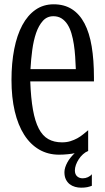

<svg xmlns="http://www.w3.org/2000/svg" viewBox="-20 -703 484 889"><path d="M267.1 -43.9Q288.6 -43.9 305.9 -49.3Q323.2 -54.7 337.9 -62.7Q352.5 -70.8 364.7 -80.8Q377 -90.8 388.2 -100.1V-3.9Q375.5 1 364.3 11.2Q353 21.5 344.7 34.2Q336.4 46.9 331.5 60.5Q326.7 74.2 326.7 85.9Q326.7 104 336.9 113.3Q347.2 122.6 362.8 122.6Q375.5 122.6 387 117.4Q398.4 112.3 405.3 103.5V157.2Q395.5 161.1 383.8 163.6Q372.1 166 355.5 166Q341.3 166 327.4 162.1Q313.5 158.2 302.5 149.7Q291.5 141.1 284.9 127.4Q278.3 113.8 278.3 94.2Q278.3 83.5 282 72Q285.6 60.5 292 48.8Q298.3 37.1 307.1 26.4Q315.9 15.6 325.7 6.3Q313.5 9.3 293 11.2Q272.5 13.2 253.4 13.2Q202.1 13.2 161.4 -10.5Q120.6 -34.2 92 -78.9Q63.5 -123.5 48.3 -187.7Q33.2 -252 33.2 -333Q33.2 -411.1 45.9 -475.8Q58.6 -540.5 83.3 -586.4Q107.9 -632.3 144.3 -657.7Q180.7 -683.1 228.5 -683.1Q277.8 -683.1 313.2 -660.4Q348.6 -637.7 371.3 -594.5Q394 -551.3 404.5 -488.3Q415 -425.3 415 -344.2V-326.2H120.1Q123 -248.5 132.6 -194.8Q142.1 -141.1 159.7 -107.4Q177.2 -73.7 203.9 -58.8Q230.5 -43.9 267.1 -43.9ZM331.1 -382.8Q330.1 -411.1 328.1 -440.4Q326.2 -469.7 322 -497.1Q317.9 -524.4 310.8 -548.3Q303.7 -572.3 292.5 -589.8Q281.2 -607.4 265.1 -617.7Q249 -627.9 227.1 -627.9Q197.8 -627.9 178.5 -606.4Q159.2 -585 147.2 -550.3Q135.3 -515.6 129.4 -471.7Q123.5 -427.7 121.1 -382.8Z"/></svg>

Font: Crushed
Style: Regular
Weight: 400
Width: 3
Designer: Astigmatic (AOETI)
Foundry: Astigmatic (AOETI)
Version: Version 001.001